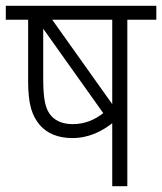

<svg xmlns="http://www.w3.org/2000/svg" viewBox="-20 -642 559 662"><path d="M519 -622H0V-574H77V-363C77 -282 90 -243 118 -210C143 -182 180 -166 229 -166C289 -166 333 -191 367 -217V0H419V-574H519ZM367 -574V-283L160 -574ZM158 -241C138 -263 129 -292 129 -373V-543L336 -252C308 -230 274 -214 231 -214C200 -214 175 -223 158 -241Z"/></svg>

Font: Noto Sans Devanagari UI SemiCondensed Light
Style: Regular
Weight: 300
Width: 4
Designer: Jelle Bosma - Monotype Design Team
Foundry: Monotype Imaging Inc.
Version: Version 2.004